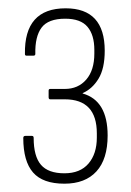

<svg xmlns="http://www.w3.org/2000/svg" viewBox="-20 -795 316 462"><path d="M135 -353Q83 -353 59.5 -380Q36 -407 36 -463Q36 -468 41 -468H57Q61 -468 61 -463Q61 -419 78.5 -398.5Q96 -378 135 -378Q173 -378 193 -401.5Q213 -425 213 -464V-474Q213 -556 136 -556H101Q97 -556 97 -561V-577Q97 -581 101 -581H136Q168 -581 187.5 -603.5Q207 -626 207 -666V-675Q207 -711 190.5 -730.5Q174 -750 137 -750Q96 -750 80 -728.5Q64 -707 65 -665Q65 -661 60 -661H44Q40 -661 40 -665Q38 -775 138 -775Q232 -775 232 -673Q232 -630 217 -605.5Q202 -581 179 -571V-570Q239 -553 239 -469Q239 -412 212 -382.5Q185 -353 135 -353Z"/></svg>

Font: Sofia Sans Cond ExtraLight
Style: Regular
Weight: 200
Width: 3
Designer: Botio Nikoltchev, Ani Petrova
Foundry: lettersoup
Version: Version 4.100; ttfautohint (v1.8.3)